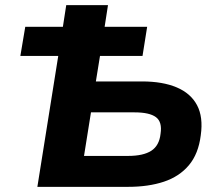

<svg xmlns="http://www.w3.org/2000/svg" viewBox="-20 -725 856 745"><path d="M125 0 206 -508H59L78 -621H224L237 -705H399L386 -621H551L533 -508H368L352 -409H531Q611 -409 665.5 -386Q720 -363 744.5 -317Q769 -271 759 -200Q750 -128 713 -84Q676 -40 616 -20Q556 0 477 0ZM306 -120H477Q536 -120 567 -140Q598 -160 603 -206Q610 -252 585 -270.5Q560 -289 502 -289H333Z"/></svg>

Font: Nunito Sans 7pt ExtraBold
Style: Italic
Weight: 800
Italic angle: -9°
Designer: Vernon Adams
Foundry: Vernon Adams
Version: Version 3.101;gftools[0.9.27]